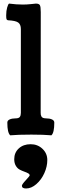

<svg xmlns="http://www.w3.org/2000/svg" viewBox="-20 -753 339 1074"><path d="M102.5 286.1Q102.5 278.3 124.3 255.1Q146 231.9 146 228Q146 221.2 137.2 216.3Q128.4 211.4 115.7 207Q103 202.6 90.1 195.8Q77.1 189 68.4 174.1Q59.6 159.2 59.6 137.7Q59.6 100.6 85.2 77.1Q110.8 53.7 151.4 53.7Q190.4 53.7 217.5 79.3Q244.6 105 244.6 142.1Q244.6 178.7 228 215.6Q211.4 252.4 183.3 276.9Q155.3 301.3 126 301.3Q102.5 301.3 102.5 286.1ZM207.5 -122.6Q207.5 -115.2 208.3 -111.1Q209 -106.9 211.7 -101.6Q214.4 -96.2 221.2 -93.5Q228 -90.8 238.8 -90.8Q257.3 -90.8 270.5 -85Q283.7 -79.1 283.7 -67.4Q283.7 -10.3 267.6 3.9Q225.6 0 155.3 0Q80.1 0 37.1 3.9Q21 -10.7 21 -67.4Q21 -79.1 34.2 -85Q47.4 -90.8 65.9 -90.8Q85 -90.8 90.8 -98.9Q96.7 -106.9 96.7 -121.6V-590.3Q96.7 -616.2 81.8 -627Q66.9 -637.7 24.4 -639.6Q18.1 -641.1 16.4 -646Q14.6 -650.9 14.6 -667Q14.6 -691.9 20 -710.9Q25.4 -730 30.8 -732.9Q71.3 -727.5 108.4 -727.5Q130.4 -727.5 154.8 -730.2Q179.2 -732.9 180.7 -732.9Q197.8 -732.9 202.9 -724.4Q208 -715.8 208 -685.1Q208 -684.1 208 -682.1Q207.5 -613.3 207.5 -122.6Z"/></svg>

Font: Coustard
Style: Regular
Weight: 400
Foundry: vernon adams
Version: Version 1.001